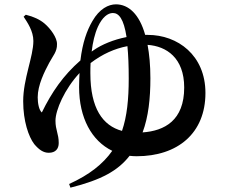

<svg xmlns="http://www.w3.org/2000/svg" viewBox="-20 -795 1040 886"><path d="M638 -184C665 -256 674 -341 674 -434C674 -494 669 -545 661 -588C748 -582 830 -528 830 -391C830 -239 739 -191 638 -184ZM397 -457C397 -473 397 -489 398 -504C453 -546 510 -571 568 -582C572 -542 574 -493 574 -432C574 -337 566 -258 543 -191C454 -215 397 -295 397 -457ZM403 -557C408 -599 417 -639 432 -672C452 -715 477 -735 501 -735C528 -735 551 -709 564 -624C503 -612 449 -589 413 -564ZM650 -634C623 -730 573 -775 515 -775C481 -775 439 -755 406 -697C381 -654 361 -599 351 -516C272 -447 219 -370 173 -276C160 -287 154 -318 154 -346C154 -402 185 -464 207 -505C224 -537 244 -557 243 -591C244 -621 213 -663 186 -686C165 -704 136 -718 99 -727L89 -718C106 -692 134 -652 134 -606C134 -534 87 -431 87 -328C87 -236 112 -164 138 -130C160 -104 180 -90 205 -90C236 -90 251 -108 251 -135C251 -178 236 -194 236 -238C236 -287 278 -384 347 -458C346 -437 345 -416 345 -393C345 -251 403 -145 498 -99C455 -38 392 12 299 54L305 71C448 35 524 -7 578 -76C588 -75 599 -74 610 -74C800 -74 928 -180 928 -366C928 -540 800 -634 662 -634Z"/></svg>

Font: Source Han Serif
Style: Bold
Weight: 700
Designer: Ryoko NISHIZUKA 西塚涼子 (kana & ideographs); Frank Grießhammer (Latin, Greek & Cyrillic); Wenlong ZHANG 张文龙 (bopomofo); San
Foundry: Adobe Systems Incorporated
Version: Version 1.001;PS 1.001;hotconv 16.6.54;makeotf.lib2.5.65590